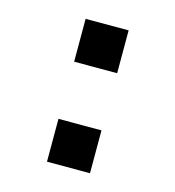

<svg xmlns="http://www.w3.org/2000/svg" viewBox="-74 -558 505 554"><g transform="rotate(15 179.0 -280.5)"><path d="M243 -195.5V-67.5H114.5V-195.5ZM244 -494.5V-366.5H115.5V-494.5Z"/></g></svg>

Font: Russisch Sans
Style: Bold
Weight: 700
Designer: Michael Sharanda (font) & Cristiano Sobral (main changes)
Foundry: Michael Sharanda
Version: Version 2.00;September 8, 2020;FontCreator 13.0.0.2681 64-bi